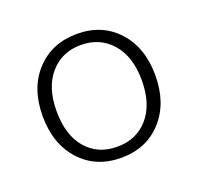

<svg xmlns="http://www.w3.org/2000/svg" viewBox="-74 -773 522 506"><g transform="rotate(-20 187.5 -520.5)"><path d="M188 -694Q258 -694 301.5 -646.5Q345 -599 345 -521Q345 -443 301.5 -395Q258 -347 187 -347Q116 -347 72.5 -395Q29 -443 29 -521Q29 -599 73 -646.5Q117 -694 188 -694ZM307 -521Q307 -587 274 -625Q241 -663 187 -663Q134 -663 101 -625Q68 -587 68 -521Q68 -453 100.5 -415.5Q133 -378 187 -378Q241 -378 274 -416Q307 -454 307 -521Z"/></g></svg>

Font: Poppins ExtraLight
Style: Regular
Weight: 275
Designer: Ninad Kale (Devanagari), Jonny Pinhorn (Latin)
Foundry: Indian Type Foundry
Version: Version 3.200;PS 1.000;hotconv 16.6.54;makeotf.lib2.5.65590